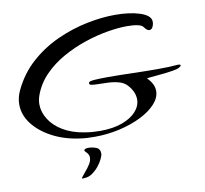

<svg xmlns="http://www.w3.org/2000/svg" viewBox="-86 -646 1054 988"><g transform="rotate(-10 441.0 -151.5)"><path d="M365 48Q346 48 327 47Q308 46 288 43Q208 32 145.5 -1.5Q83 -35 47.5 -82Q12 -129 12 -183Q12 -218 28 -253Q67 -336 131 -393Q195 -450 272.5 -485Q350 -520 429 -536Q508 -552 576 -552Q653 -552 705.5 -535Q758 -518 762 -489Q764 -475 757.5 -459.5Q751 -444 738 -444Q733 -444 726.5 -448.5Q720 -453 712 -464Q706 -474 683.5 -479Q661 -484 628 -484Q584 -484 526.5 -474.5Q469 -465 407.5 -444.5Q346 -424 288.5 -392Q231 -360 187 -315Q143 -270 122 -211Q114 -187 114 -166Q114 -125 138.5 -86.5Q163 -48 208.5 -21Q254 6 316 16Q339 20 359.5 21.5Q380 23 399 23Q466 23 514 5.5Q562 -12 588 -41Q614 -70 614 -104Q614 -143 582 -179Q566 -198 539.5 -205.5Q513 -213 484.5 -214.5Q456 -216 431.5 -216Q407 -216 394 -219Q381 -222 386 -233Q389 -239 416.5 -241Q444 -243 487 -243Q543 -243 613.5 -241Q684 -239 745 -239Q777 -239 804 -240Q831 -241 850 -243H853Q865 -243 865 -237Q865 -233 854.5 -227Q844 -221 819 -217Q802 -214 779 -211.5Q756 -209 733.5 -207Q711 -205 696.5 -203.5Q682 -202 683 -201Q718 -167 718 -130Q718 -95 689 -63Q660 -31 610 -6Q560 19 496.5 33.5Q433 48 365 48ZM268 249Q261 249 268 239.5Q275 230 288 215Q301 200 312 182.5Q323 165 323 148Q323 133 310 120Q301 112 301 108Q301 103 307.5 100.5Q314 98 323 98Q343 98 363.5 105.5Q384 113 384 139Q384 148 375.5 166Q367 184 352 202.5Q337 221 317.5 234.5Q298 248 275 248Z"/></g></svg>

Font: Grechen Fuemen
Style: Regular
Weight: 400
Designer: Robert E. Leuschke
Foundry: Robert E. Leuschke
Version: Version 1.010; ttfautohint (v1.8.3)